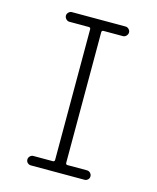

<svg xmlns="http://www.w3.org/2000/svg" viewBox="-110 -807 721 884"><g transform="rotate(15 250.0 -365.0)"><path d="M214.8 -44.9Q223.6 -44.9 223.6 -53.7V-675.8Q223.6 -684.6 214.8 -684.6H122.1Q113.3 -684.6 106.4 -691.9Q99.6 -699.2 99.6 -708Q99.6 -716.8 106.4 -723.6Q113.3 -730.5 122.1 -730.5H377.9Q386.7 -730.5 393.6 -723.6Q400.4 -716.8 400.4 -708Q400.4 -699.2 393.6 -691.9Q386.7 -684.6 377.9 -684.6H285.2Q276.4 -684.6 276.4 -675.8V-53.7Q276.4 -44.9 285.2 -44.9H377.9Q386.7 -44.9 393.6 -38.1Q400.4 -31.2 400.4 -22Q400.4 -12.7 393.6 -6.3Q386.7 0 377.9 0H122.1Q113.3 0 106.4 -6.3Q99.6 -12.7 99.6 -22Q99.6 -31.2 106.4 -38.1Q113.3 -44.9 122.1 -44.9Z"/></g></svg>

Font: Rounded Mgen+ 2m light
Style: Regular
Weight: 200
Designer: [Source Han Sans]
Ryoko NISHIZUKA  (kana & ideographs); Paul D. Hunt (Latin, Greek & Cyrillic); Wenlong ZHANG  (bopomofo
Version: Version 1.059.20150602